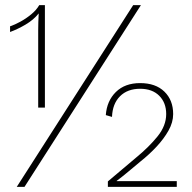

<svg xmlns="http://www.w3.org/2000/svg" viewBox="-20 -724 744 744"><path d="M132 -704H154V-307H128V-606Q128 -622 128.5 -638.5Q129 -655 130 -672Q110 -647 79.5 -629Q49 -611 19 -600V-622Q37 -628 59 -640Q81 -652 101 -668.5Q121 -685 132 -704ZM45 0 496 -704H526L75 0ZM398 0V-21Q425 -44 452.5 -67Q480 -90 507 -113Q557 -154 590.5 -195.5Q624 -237 624 -282Q624 -326 597 -353Q570 -380 523 -380Q474 -380 445 -351Q416 -322 414 -271L390 -278Q394 -333 429 -367.5Q464 -402 523 -402Q583 -402 617 -369Q651 -336 651 -282Q651 -250 633 -218Q615 -186 586.5 -155.5Q558 -125 524 -98Q501 -79 478.5 -60Q456 -41 432 -23V-22Q440 -22 449 -22Q458 -22 466 -22H665V0Z"/></svg>

Font: Prodigy Sans ExtraLight
Style: Regular
Weight: 200
Designer: Wei Huang
Foundry: Wei Huang
Version: Version 1.003; ttfautohint (v1.8.3)